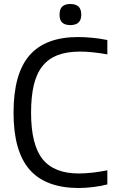

<svg xmlns="http://www.w3.org/2000/svg" viewBox="-20 -935 595 964"><path d="M333 -809Q307 -809 293 -821Q279 -833 279 -861Q279 -890 293 -902.5Q307 -915 333 -915Q359 -915 373.5 -902.5Q388 -890 388 -861Q388 -809 333 -809ZM373 9Q208 8 128 -84Q48 -176 48 -369Q48 -565 128 -657Q208 -749 372 -749Q403 -749 441.5 -745.5Q480 -742 519 -734V-662Q440 -676 382 -676Q317 -676 270.5 -658.5Q224 -641 194 -604Q164 -567 150 -509Q136 -451 136 -369Q136 -209 193.5 -136.5Q251 -64 376 -64Q389 -64 408 -65Q427 -66 447 -68.5Q467 -71 486 -74Q505 -77 519 -80V-9Q489 -1 449 4Q409 9 373 9Z"/></svg>

Font: Encode Sans Narrow
Style: Regular
Weight: 400
Designer: Pablo Impallari, Andres Torresi
Foundry: Pablo Impallari, Andres Torresi
Version: Version 1.000; ttfautohint (v1.00) -l 8 -r 50 -G 200 -x 14 -